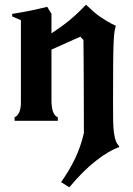

<svg xmlns="http://www.w3.org/2000/svg" viewBox="-20 -514 566 817"><path d="M473 -404Q470 -395 467.5 -381Q465 -367 463.5 -334Q462 -301 461.5 -240.5Q461 -180 461 -78Q461 -33 461.5 -1.5Q462 30 465 51.5Q468 73 473 86Q478 99 487 108V112Q445 126 388.5 170Q332 214 275 283L240 261Q276 210 300 159.5Q324 109 337 52Q337 -59 336.5 -128Q336 -197 336 -238.5Q336 -280 335.5 -302.5Q335 -325 335 -344L322 -358L199 -303V-88Q199 -25 226 -15V0H42V-15Q54 -20 61.5 -35.5Q69 -51 69 -79V-428L32 -444V-455Q67 -460 108 -468.5Q149 -477 181 -485L199 -455V-372Q242 -400 276 -428Q310 -456 346 -494Q363 -478 377 -465.5Q391 -453 405.5 -443Q420 -433 436 -423.5Q452 -414 473 -404Z"/></svg>

Font: New Rocker
Style: Regular
Weight: 400
Designer: Pablo Impallari, Brenda Gallo, Rodrigo Fuenzalida
Foundry: Pablo Impallari, Brenda Gallo, Rodrigo Fuenzalida
Version: Version 1.000; ttfautohint (v0.93) -l 8 -r 50 -G 200 -x 14 -